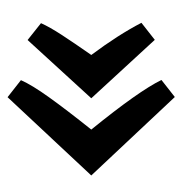

<svg xmlns="http://www.w3.org/2000/svg" viewBox="-6 -492 504 533"><g transform="rotate(-90 246.5 -226.0)"><path d="M290.5 -30.3 243.2 6.8 25.4 -225.1 242.7 -457.5 290 -420.4Q276.4 -389.6 242.4 -342.3Q208.5 -294.9 152.8 -225.1Q259.8 -93.3 290.5 -30.3ZM449.2 -85.9 401.9 -48.8 239.7 -225.1 401.4 -401.9 448.2 -364.7Q437.5 -340.8 415.8 -307.4Q394 -273.9 359.9 -225.1Q416 -149.9 449.2 -85.9Z"/></g></svg>

Font: Vesper Libre Medium
Style: Regular
Weight: 500
Designer: Robert Keller & Kimya Gandhi
Foundry: Mota Italic
Version: Version 1.058